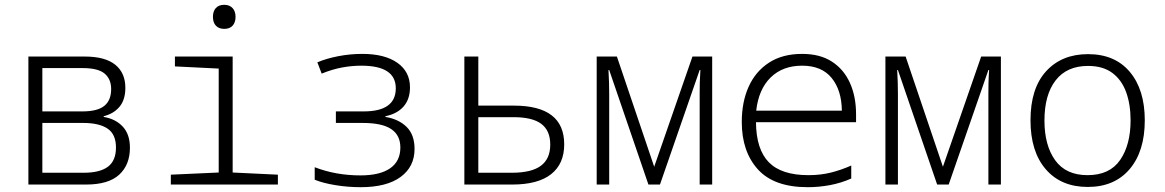

<svg xmlns="http://www.w3.org/2000/svg" viewBox="-20 -767 4840 798"><path d="M98 0V-532H332Q417 -532 459 -498Q501 -464 501 -402Q501 -352 476.5 -323Q452 -294 411 -284V-281Q460 -273 490 -241Q520 -209 520 -153Q520 -82 475.5 -41Q431 0 338 0ZM156 -304H323Q385 -304 413.5 -327Q442 -350 442 -397Q442 -438 415 -461Q388 -484 324 -484H156ZM156 -49H328Q395 -49 428.5 -74Q462 -99 462 -154Q462 -209 427 -232.5Q392 -256 326 -256H156Z M912 -647Q890 -647 877.5 -660Q865 -673 865 -697Q865 -720 877 -733.5Q889 -747 912 -747Q934 -747 946.5 -733.5Q959 -720 959 -697Q959 -674 947 -660.5Q935 -647 912 -647ZM690 0V-41L889 -50V-482L707 -491V-532H947V-50L1135 -41V0Z M1479 11Q1426 11 1374 2.5Q1322 -6 1288 -20V-72Q1376 -38 1478 -38Q1559 -38 1601.5 -67.5Q1644 -97 1644 -154Q1644 -205 1606 -230.5Q1568 -256 1488 -256H1376V-304H1492Q1625 -304 1625 -400Q1625 -494 1482 -494Q1442 -494 1401.5 -486.5Q1361 -479 1317 -461L1299 -508Q1337 -524 1386 -533.5Q1435 -543 1486 -543Q1579 -543 1631.5 -506Q1684 -469 1684 -404Q1684 -355 1657.5 -324.5Q1631 -294 1582 -284V-281Q1637 -272 1670 -239.5Q1703 -207 1703 -148Q1703 -74 1645 -31.5Q1587 11 1479 11Z M1910 0V-532H1968V-328H2116Q2325 -328 2325 -167Q2325 -86 2270.5 -43Q2216 0 2109 0ZM1968 -49H2107Q2189 -49 2228 -78Q2267 -107 2267 -166Q2267 -224 2230 -252Q2193 -280 2114 -280H1968Z M2460 0V-532H2544L2699 -74L2858 -532H2940V0H2888V-379Q2888 -400 2888.5 -423.5Q2889 -447 2891 -476H2888L2723 0H2675L2512 -476H2509Q2512 -422 2512 -377V0Z M3337 11Q3197 11 3130 -63Q3063 -137 3063 -260Q3063 -343 3091.5 -406.5Q3120 -470 3176 -506.5Q3232 -543 3314 -543Q3388 -543 3437.5 -511Q3487 -479 3512.5 -422.5Q3538 -366 3538 -292V-259H3122Q3123 -146 3175.5 -92.5Q3228 -39 3340 -39Q3390 -39 3432.5 -49.5Q3475 -60 3518 -79V-25Q3475 -6 3429 2.5Q3383 11 3337 11ZM3123 -307H3479Q3478 -392 3436.5 -443Q3395 -494 3314 -494Q3233 -494 3183 -445Q3133 -396 3123 -307Z M3660 0V-532H3744L3899 -74L4058 -532H4140V0H4088V-379Q4088 -400 4088.5 -423.5Q4089 -447 4091 -476H4088L3923 0H3875L3712 -476H3709Q3712 -422 3712 -377V0Z M4501 10Q4390 10 4326.5 -63.5Q4263 -137 4263 -267Q4263 -400 4328 -471Q4393 -542 4502 -542Q4614 -542 4676 -468Q4738 -394 4738 -267Q4738 -138 4675 -64Q4612 10 4501 10ZM4500 -39Q4592 -39 4635.5 -102Q4679 -165 4679 -267Q4679 -333 4660.5 -384Q4642 -435 4603 -464Q4564 -493 4502 -493Q4414 -493 4367.5 -433Q4321 -373 4321 -266Q4321 -163 4365.5 -101Q4410 -39 4500 -39Z"/></svg>

Font: Noto Sans Mono Light
Style: Regular
Weight: 300
Designer: Monotype Design Team
Foundry: Monotype Imaging Inc.
Version: Version 2.014; ttfautohint (v1.8.4.7-5d5b)